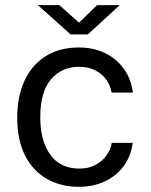

<svg xmlns="http://www.w3.org/2000/svg" viewBox="-20 -710 583 740"><path d="M284.3 -527Q339.9 -527 384.2 -505.7Q428.6 -484.4 456.9 -445.3Q485.3 -406.3 492.2 -353.2H410.2Q405.6 -380.5 389.4 -403.1Q373.2 -425.7 346.8 -439.1Q320.3 -452.6 284.8 -452.6Q218.4 -452.6 176.8 -404.6Q135.2 -356.6 135.2 -257.3Q135.2 -167.9 173.5 -114.1Q211.7 -60.3 286.2 -60.3Q321.5 -60.3 347.9 -74.3Q374.2 -88.2 390.3 -110.8Q406.4 -133.4 410.9 -159.3H491.4Q484.8 -107.6 456.3 -69.4Q427.7 -31.3 383.4 -10.6Q339.2 10 284.3 10Q214.5 10 160.8 -20.4Q107 -50.8 76.7 -110.3Q46.4 -169.8 46.4 -256.7Q46.4 -337.3 74.2 -398.1Q101.9 -459 155.2 -493Q208.5 -527 284.3 -527ZM251.9 -577.5 126 -690.2H208.8L284.4 -622.6L354.3 -690.2H441.4L318.6 -577.5Z"/></svg>

Font: Public Sans Thin
Style: Regular
Weight: 100
Designer: The Public Sans project authors (U.S. Web Design System). Libre Franklin designed by Pablo Impallari and Rodrigo Fuenzal
Version: Version 1.008